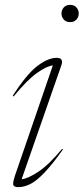

<svg xmlns="http://www.w3.org/2000/svg" viewBox="-20 -760 344 790"><path d="M233 -704.5Q233 -718.5 242.2 -729.2Q251.5 -740 268.5 -740Q285.5 -740 294.8 -729.2Q304 -718.5 304 -704.5Q304 -690.5 294.8 -679.8Q285.5 -669 268.5 -669Q251.5 -669 242.2 -679.8Q233 -690.5 233 -704.5ZM41.5 -37 197.5 -491Q172 -488 131.8 -459.5Q91.5 -431 36 -363L32.5 -366Q88.5 -453.5 132.8 -487.8Q177 -522 213.5 -522Q243 -522 232.5 -491.5L69 -22.5Q95 -25 138 -53.5Q181 -82 235.5 -147.5L239 -145Q194.5 -82.5 162 -48.8Q129.5 -15 104.2 -2.5Q79 10 55.5 10Q34.5 10 34.2 -2.5Q34 -15 41.5 -37Z"/></svg>

Font: Newsreader Display ExtraLight
Style: Italic
Weight: 275
Italic angle: -17°
Designer: Hugues Gentile
Foundry: Production Type
Version: Version 1.001